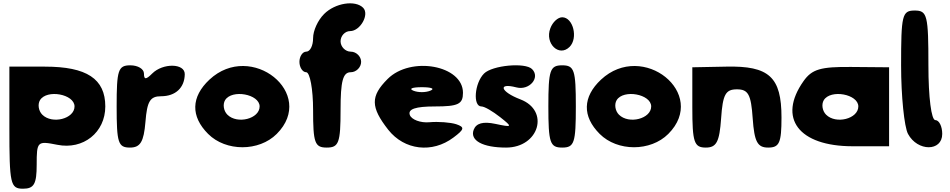

<svg xmlns="http://www.w3.org/2000/svg" viewBox="-20 -947 5776 1167"><path d="M37 -171C37 171 43 200 120 200C187 200 203 171 203 54C203 -88 207 -91 328 -67C486 -35 620 -142 620 -300C620 -468 507 -542 253 -542H37ZM433 -300C433 -225 297 -190 237 -250C214 -273 208 -313 223 -338C264 -406 433 -375 433 -300Z M689 -300C689 -79 698 -50 770 -50C833 -50 854 -85 864 -206C874 -331 892 -362 959 -362C1047 -362 1102 -414 1103 -496C1104 -563 970 -565 905 -500C867 -462 855 -462 855 -500C855 -528 818 -550 772 -550C698 -550 689 -521 689 -300Z M1253 -463C1141 -358 1138 -240 1245 -133C1353 -25 1554 -25 1662 -133C1907 -378 1507 -700 1253 -463ZM1558 -300C1558 -225 1422 -190 1362 -250C1339 -273 1333 -313 1348 -338C1389 -406 1558 -375 1558 -300Z M1950 -862C1912 -824 1883 -761 1883 -715C1883 -669 1865 -633 1841 -633C1819 -633 1800 -604 1800 -571C1800 -538 1819 -508 1841 -508C1864 -508 1883 -404 1883 -279C1883 -79 1893 -50 1966 -50C2039 -50 2050 -79 2050 -279C2050 -454 2064 -508 2112 -508C2145 -508 2175 -538 2175 -571C2175 -604 2145 -633 2112 -633C2079 -633 2050 -663 2050 -696C2050 -729 2077 -758 2108 -758C2170 -758 2227 -860 2187 -900C2139 -948 2017 -929 1950 -862Z M2336 -467C2231 -362 2232 -296 2340 -158C2438 -34 2607 -14 2736 -111C2803 -161 2806 -174 2753 -192C2719 -203 2644 -209 2590 -204C2536 -199 2481 -220 2471 -248C2458 -284 2506 -300 2623 -300C2765 -300 2794 -314 2794 -383C2794 -550 2477 -608 2336 -467ZM2596 -396C2567 -384 2521 -384 2492 -396C2463 -408 2486 -417 2544 -417C2602 -417 2625 -408 2596 -396Z M2922 -500C2864 -442 2853 -300 2906 -300C2925 -300 2974 -271 3020 -235C3097 -174 3095 -172 2991 -194C2916 -210 2874 -198 2859 -158C2835 -93 2914 -50 3056 -50C3256 -50 3323 -274 3143 -343C3022 -389 3003 -446 3118 -416C3197 -395 3266 -475 3214 -527C3172 -569 2972 -550 2922 -500Z M3313 -300C3313 -79 3323 -50 3397 -50C3471 -50 3480 -79 3480 -300C3480 -521 3471 -550 3397 -550C3323 -550 3313 -521 3313 -300ZM3325 -775C3290 -683 3378 -598 3442 -662C3495 -715 3464 -842 3397 -842C3371 -842 3339 -813 3325 -775Z M3633 -463C3521 -358 3518 -240 3625 -133C3733 -25 3934 -25 4042 -133C4287 -378 3887 -700 3633 -463ZM3938 -300C3938 -225 3802 -190 3742 -250C3719 -273 3713 -313 3728 -338C3769 -406 3938 -375 3938 -300Z M4188 -294C4188 -82 4199 -50 4270 -50C4335 -50 4353 -85 4363 -227C4373 -373 4390 -404 4459 -404C4528 -404 4545 -373 4555 -227C4565 -85 4584 -50 4649 -50C4717 -50 4730 -79 4730 -233C4730 -479 4655 -548 4393 -542L4188 -538Z M4864 -454C4705 -229 4834 -58 5163 -58H5384V-538L5155 -540C4967 -542 4915 -526 4864 -454ZM5197 -300C5197 -225 5061 -190 5001 -250C4978 -273 4972 -313 4987 -338C5028 -406 5197 -375 5197 -300Z M5457 -548C5457 -365 5476 -176 5499 -133C5557 -25 5707 -25 5707 -133C5707 -179 5688 -217 5665 -217C5641 -217 5623 -354 5623 -550C5623 -854 5616 -883 5540 -883C5463 -883 5457 -856 5457 -548Z"/></svg>

Font: Hussar Skorodowane
Style: Bold
Weight: 700
Foundry: Cannot Into Space Fonts
Version: Version 0.892